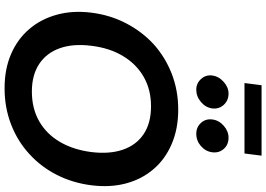

<svg xmlns="http://www.w3.org/2000/svg" viewBox="-178 -948 1135 818"><g transform="rotate(90 389.0 -539.5)"><path d="M356.7 8Q274.3 8 210.2 -19.9Q146.2 -47.7 103.9 -97.8Q61.7 -147 43.1 -214.8Q24.5 -282.6 34.5 -362Q44.5 -441.8 79.6 -509.4Q114.7 -577 168.4 -626.6Q223.2 -676.1 294.3 -704Q365.4 -731.8 447.8 -731.8Q529.7 -731.8 594.7 -703.7Q659.8 -675.6 701.5 -626Q744.2 -576.4 762.1 -508.8Q779.9 -441.3 769.9 -362Q759.9 -282.6 725.6 -214.8Q691.2 -147 636.9 -97.8Q582.8 -47.7 511 -19.9Q439.1 8 356.7 8ZM370.7 -108.3Q442.3 -108.3 496.7 -139.2Q551 -170.1 584.8 -227.3Q618.5 -284.5 628.4 -362Q637.8 -439.4 618.1 -496.4Q598.5 -553.3 551.7 -584.6Q504.9 -615.9 433.3 -615.9Q362.3 -615.9 307.8 -584.6Q253.3 -553.3 219.2 -496.4Q185 -439.4 175.6 -362Q165.7 -284.5 185.9 -227.5Q206 -170.5 253.1 -139.4Q300.1 -108.3 370.7 -108.3ZM442.4 -876.6Q438.8 -849 415.3 -828.9Q391.7 -808.7 362.4 -808.7Q335.4 -808.7 316.9 -829.2Q298.5 -849.6 302.1 -876.5Q305.8 -904.6 329.1 -925.4Q352.3 -946.2 379.3 -946.2Q408.5 -946.2 427.2 -925.8Q445.9 -905.4 442.4 -876.6ZM629.3 -877Q625.8 -848.6 603 -828.7Q580.2 -808.7 550.4 -808.7Q522.3 -808.7 504.1 -828.7Q485.9 -848.6 489.4 -877Q493 -905.4 516.3 -925.8Q539.6 -946.2 567.3 -946.2Q597.1 -946.2 615 -925.8Q632.9 -905.4 629.3 -877ZM334.3 -1014.1 343.6 -1086.9H643.7L634.4 -1014.1Z"/></g></svg>

Font: Aleo
Style: Italic
Weight: 400
Italic angle: -7°
Designer: Alessio Laiso
Foundry: Alessio Laiso
Version: Version 2.001;gftools[0.9.29]